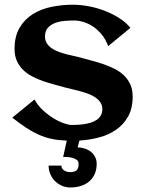

<svg xmlns="http://www.w3.org/2000/svg" viewBox="-20 -598 629 831"><path d="M398.4 110.8Q398.4 136.7 389.6 155.8Q380.9 174.8 365.5 187.7Q350.1 200.7 329.1 207Q308.1 213.4 284.2 213.4Q264.6 213.4 247.6 205.8Q230.5 198.2 217.8 185.5Q205.1 172.9 197.8 155.5Q190.4 138.2 190.4 118.7H245.6Q246.1 132.8 258.1 139.9Q270 147 282.2 147Q302.2 147 311.3 139.2Q320.3 131.3 320.3 110.8Q320.3 100.1 312.7 94.2Q305.2 88.4 294.4 85.4Q283.7 82.5 272.5 81.8Q261.2 81.1 253.4 81.1L269 10.7Q232.9 9.3 203.9 3.2Q174.8 -2.9 147.9 -14.9Q121.1 -26.9 93.5 -44.9Q65.9 -63 33.2 -88.9L129.4 -167.5Q142.6 -142.6 164.3 -122.3Q186 -102.1 209.5 -87.4Q232.9 -72.8 254.9 -64.9Q276.9 -57.1 290.5 -57.1Q301.8 -57.1 315.9 -57.9Q330.1 -58.6 344.7 -60.8Q359.4 -63 373.5 -67.4Q387.7 -71.8 398.7 -79.3Q409.7 -86.9 416.3 -98.4Q422.9 -109.9 422.9 -126Q422.9 -142.6 414.3 -155Q405.8 -167.5 392.1 -176.8Q378.4 -186 360.8 -192.4Q343.3 -198.7 325.4 -203.6Q307.6 -208.5 291 -212.2Q274.4 -215.8 262.2 -219.2Q239.7 -225.6 214.8 -232.2Q189.9 -238.8 165.5 -247.3Q141.1 -255.9 118.9 -267.6Q96.7 -279.3 79.8 -295.7Q63 -312 53 -334.2Q43 -356.4 43 -386.2Q43 -440.9 64.7 -477.8Q86.4 -514.6 122.1 -536.9Q157.7 -559.1 203.1 -568.4Q248.5 -577.6 295.4 -577.6Q327.6 -577.6 363.3 -571Q398.9 -564.5 432.6 -551.5Q466.3 -538.6 495.6 -520Q524.9 -501.5 544.4 -477.5L448.2 -398.4Q437.5 -427.7 420.2 -448.7Q402.8 -469.7 382.6 -483.2Q362.3 -496.6 341.1 -502.9Q319.8 -509.3 301.8 -509.3Q284.2 -509.3 262.2 -507.8Q240.2 -506.3 220.9 -499.5Q201.7 -492.7 188.2 -478.8Q174.8 -464.8 174.8 -440.4Q174.8 -422.9 182.9 -410.4Q190.9 -397.9 204.1 -388.9Q217.3 -379.9 234.1 -373.8Q251 -367.7 268.6 -363Q286.1 -358.4 302.7 -355Q319.3 -351.6 332.5 -347.7Q355 -341.3 380.1 -334.7Q405.3 -328.1 429.7 -319.6Q454.1 -311 476.8 -299.6Q499.5 -288.1 516.6 -271.5Q533.7 -254.9 543.9 -232.7Q554.2 -210.4 554.2 -180.2Q554.2 -128.9 534.4 -93.8Q514.6 -58.6 482.4 -36.4Q450.2 -14.2 408.7 -3.2Q367.2 7.8 323.7 10.3L315.9 40Q331.1 40 345.9 44.7Q360.8 49.3 372.6 58.3Q384.3 67.4 391.4 80.6Q398.4 93.8 398.4 110.8Z"/></svg>

Font: Aclonica
Style: Regular
Weight: 400
Designer: Astigmatic (AOETI)
Foundry: Astigmatic (AOETI)
Version: Version 1.000